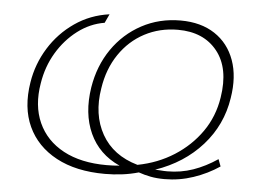

<svg xmlns="http://www.w3.org/2000/svg" viewBox="-44 -583 870 648"><g transform="rotate(5 391.5 -259.0)"><path d="M720 -49Q680 -22 632.5 -6Q585 10 535 10Q509 10 488 6Q467 2 447 -5Q419 3 390.5 6.5Q362 10 333 10Q235 10 168 -26Q101 -62 71.5 -126Q42 -190 56 -276Q66 -339 99.5 -393Q133 -447 185 -483Q237 -519 302 -528L288 -498Q239 -490 197.5 -458.5Q156 -427 128 -380Q100 -333 91 -276Q78 -200 104 -142Q130 -84 189.5 -52Q249 -20 336 -20Q348 -20 358.5 -20.5Q369 -21 380 -22Q309 -54 278.5 -121Q248 -188 262 -277Q274 -351 313 -407.5Q352 -464 411.5 -496Q471 -528 543 -528Q612 -528 659 -497Q706 -466 726 -410.5Q746 -355 734 -282Q720 -190 658.5 -121Q597 -52 501 -19Q510 -19 520 -18Q530 -17 542 -17Q588 -17 629.5 -31.5Q671 -46 711 -73ZM537 -496Q475 -496 424 -469Q373 -442 339.5 -392.5Q306 -343 296 -277Q281 -187 318.5 -120.5Q356 -54 440 -30Q508 -43 563 -78Q618 -113 654 -164.5Q690 -216 700 -281Q716 -381 670 -438.5Q624 -496 537 -496Z"/></g></svg>

Font: Raleway ExtraLight
Style: Italic
Weight: 200
Italic angle: -12°
Designer: Matt McInerney, Pablo Impallari, Rodrigo Fuenzalida
Foundry: Matt McInerney, Pablo Impallari, Rodrigo Fuenzalida
Version: Version 4.026